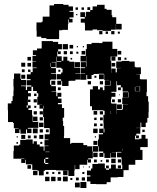

<svg xmlns="http://www.w3.org/2000/svg" viewBox="-20 -914 782 958"><path d="M186 -731H163V-760H162V-802H188V-806H193V-831H227V-887H250V-894H296V-890H322V-882H344V-860H327V-855H347V-827H327V-820H342V-802H324V-817H321V-793H319V-765H291V-763H275V-719H211V-724H186ZM383 -821H403V-829H381V-853H405V-831H409V-855H430V-864H442V-882H464V-890H502V-870H512V-865H537V-838H540V-828H560V-795H587V-767H559V-794H558V-766H534V-760H492V-763H465V-767H442V-762H404V-791H403V-801H383ZM416 -864V-878H430V-864ZM357 -877H369V-865H357ZM387 -877H399V-865H387ZM366 -838H360V-844H366ZM491 -759V-743H475V-759ZM551 -759V-743H535V-759ZM519 -757V-745H507V-757ZM568 -746V-756H578V-746ZM719 -407H722V-355H721V-326H715V-302H707V-280H685V-302H681V-276H660V-275H680V-247H660V-238H673V-224H659V-237H654V-219H675V-222H686V-241H706V-222H717V-180H680V-166H691V-116H655V-92H622V-65H596V-31H568V-29H532V-5H512V5H460V4H431V-9H414V-33H431V-39H414V-63H434V-73H441V-96H469V-98H503V-74H509V-67H524V-73H534V-93H558V-73H568V-71H590V-92H587V-121H586V-129H564V-153H586V-156H562V-155H537V-154H559V-128H533V-150H531V-126H501V-150H496V-131H476V-151H495V-158H473V-184H470V-157H443V-124H420V-119H434V-103H418V-117H415V-92H377V-70H355V-90H353V-64H351V-36H321V-63H288V-64H259V-66H205V-62H198V-39H174V-62H167V-66H141V-93H138V-94H109V-117H106V-101H86V-121H102V-123H85V-122H47V-160H49V-188H75V-192H81V-216H109V-218H143V-197H148V-209H164V-193H178V-183H198V-162H202V-185H222V-187H202V-215H222V-218H203V-244H228V-272H227V-275H200V-304H199V-330H195V-372H197V-386H195V-372H177V-390H191V-391H166V-431H171V-449H164V-460H145V-481H137V-460H120V-449H134V-433H120V-417H119V-388H113V-377H119V-388H133V-374H122V-365H140V-338H143V-306H171V-276H119V-272H137V-250H115V-268H110V-247H82V-268H77V-250H55V-272H73V-274H49V-300H45V-305H20V-364H19V-398H37V-410H43V-434H47V-460H48V-482H47V-520H50V-547H82V-520H85V-515H110V-487H85V-484H109V-465H115V-482H136V-488H113V-514H133V-519H114V-543H133V-554H143V-574H163V-577H142V-605H160V-607H142V-635H160V-639H144V-663H165V-672H188V-709H244V-705H270V-694H289V-668H270V-658H283V-644H269V-657H266V-633H288V-611H296V-631H316V-611H326V-606H351V-577H352V-575H380V-547H356V-545H380V-517H356V-511H327V-510H322V-485H290V-510H286V-491H266V-511H285V-518H263V-544H285V-552H292V-571H286V-576H261V-605H238V-603H258V-579H235V-574H259V-548H235V-545H260V-517H233V-514H230V-491H236V-484H259V-458H237V-456H261V-434H266V-451H286V-431H269V-422H287V-400H269V-394H289V-375H300V-327H293V-310H295V-285H300V-237H299V-225H330V-197H336V-201H396V-190H415V-184H439V-158H442V-185H469V-218H473V-244H494V-250H475V-272H497V-253H501V-272H497V-301H496V-341H502V-361H496V-364H439V-384H429V-468H443V-484H469V-468H479V-478H493V-464H501V-486H531V-511H529V-488H503V-514H526V-515H500V-543H498V-546H472V-545H447V-540H437V-520H415V-540H411V-516H381V-546H405V-548H383V-574H405V-578H383V-604H409V-582H411V-633H410V-607H382V-635H408V-669H413V-694H437V-700H475V-699H491V-706H541V-670H565V-632H532V-610H535V-572H534V-551H535V-572H557V-553H563V-574H583V-575H560V-607H587V-610H625V-607H652V-581H656V-578H683V-544H660V-543H678V-519H684V-518H713V-454H711V-434H719ZM293 -694H319V-668H293ZM327 -690H345V-672H327ZM369 -678H363V-684H369ZM393 -678V-684H399V-678ZM405 -642H387V-660H405ZM567 -660H585V-642H567ZM314 -659V-643H298V-659ZM329 -658H343V-644H329ZM361 -656H371V-646H361ZM262 -631V-606H286V-609H264V-631ZM536 -631H556V-611H536ZM117 -630H135V-612H117ZM584 -629V-613H568V-629ZM601 -626H611V-616H601ZM340 -625V-617H332V-625ZM353 -604H379V-578H353ZM86 -601H106V-581H86ZM117 -600H135V-582H117ZM555 -600V-582H537V-600ZM234 -599H232V-580H234ZM103 -568V-554H89V-568ZM132 -567V-555H120V-567ZM271 -556V-566H281V-556ZM498 -519H474V-543H498ZM86 -541H106V-521H86ZM451 -526V-536H461V-526ZM236 -511H256V-491H236ZM418 -509H434V-493H418ZM478 -509H494V-493H478ZM564 -509H561V-456H536V-451H556V-431H536V-421H534V-401H536V-397H562V-365H561V-345H562V-365H589V-368H593V-394H619V-395H590V-427H619V-428H621V-454H619V-457H592V-478H583V-489H564ZM679 -459V-483H657V-482H677V-460H655V-480H653V-459ZM283 -478V-464H269V-478ZM583 -464H569V-478H583ZM619 -428H593V-454H619ZM150 -435V-447H162V-435ZM574 -443H578V-439H574ZM164 -403H148V-419H164ZM568 -419H584V-403H568ZM553 -404H539V-418H553ZM132 -417V-405H120V-417ZM564 -393H588V-369H564ZM161 -386V-376H151V-386ZM531 -345V-361H530V-345ZM447 -360H465V-342H447ZM164 -343H148V-359H164ZM178 -359H194V-343H178ZM478 -359H494V-343H478ZM167 -310H145V-332H167ZM194 -313H178V-329H194ZM479 -328H493V-314H479ZM450 -315V-327H462V-315ZM197 -280H175V-302H197ZM463 -284H449V-298H463ZM492 -297V-285H480V-297ZM144 -273H168V-249H144ZM467 -250H445V-272H467ZM178 -253V-269H194V-253ZM209 -254V-268H223V-254ZM702 -267V-255H690V-267ZM86 -221V-241H106V-221ZM176 -241H196V-221H176ZM119 -224V-238H133V-224ZM163 -238V-224H149V-238ZM63 -228V-234H69V-228ZM453 -228V-234H459V-228ZM466 -191H446V-211H466ZM191 -206V-196H181V-206ZM70 -197H62V-205H70ZM592 -161V-172H591V-161ZM207 -155H227V-157H207ZM445 -152H467V-130H445ZM221 -127H207V-121H221ZM535 -100V-122H557V-100ZM200 -120V-100H205V-96H221V-101H206V-120ZM568 -119H584V-103H568ZM463 -118V-104H449V-118ZM509 -118H523V-104H509ZM482 -107V-115H490V-107ZM135 -72H117V-90H135ZM568 -89H584V-73H568ZM509 -88H523V-74H509ZM423 -78V-84H429V-78ZM394 -79V-83H398V-79ZM167 -40H145V-62H167ZM295 -40V-62H317V-40ZM210 -45V-57H222V-45ZM270 -45V-57H282V-45ZM241 -46V-56H251V-46ZM401 -46H391V-56H401ZM318 -9H294V-33H318ZM227 -10H205V-32H227ZM257 -10H235V-32H257ZM285 -12H267V-30H285ZM404 -13H388V-29H404ZM359 -14V-28H373V-14ZM341 -16H331V-26H341ZM411 24H381V-6H411ZM378 21H354V-3H378Z"/></svg>

Font: Rubik-Storm
Style: Regular
Weight: 400
Designer: NaN (generative design), Hubert & Fischer (Rubik source font outlines)
Foundry: NaN, Hubert & Fischer
Version: Version 1.000